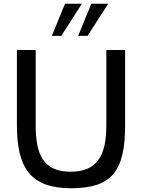

<svg xmlns="http://www.w3.org/2000/svg" viewBox="-20 -988 756 1022"><path d="M70 -322C70 -96 141 14 358 14C576 14 646 -78 646 -322V-722H546V-322C546 -171 505 -74 357 -74C208 -74 170 -168 170 -322V-722H70ZM416 -968H326L256 -797H306ZM556 -968H466L396 -797H446Z"/></svg>

Font: Perun
Style: Regular
Weight: 400
Foundry: Copyright (c) Stefan Peev, Context Ltd, 2016
Version: Version 1.089